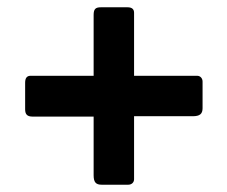

<svg xmlns="http://www.w3.org/2000/svg" viewBox="-20 -637 623 527"><path d="M348 -429V-602C348 -612 342 -617 330 -617H257C242 -617 237 -612 237 -596V-429H64C54 -429 49 -423 49 -410V-337C49 -324 54 -317 69 -317H237V-156C237 -137 243 -130 259 -130H332C341 -130 348 -136 348 -145V-318H509C528 -318 536 -324 536 -340V-413C536 -422 530 -429 521 -429Z"/></svg>

Font: Libre Franklin
Style: Bold
Weight: 700
Designer: Pablo Impallari, Rodrigo Fuenzalida
Foundry: Impallari Type
Version: Version 1.002; ttfautohint (v1.5)